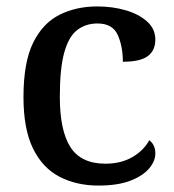

<svg xmlns="http://www.w3.org/2000/svg" viewBox="-20 -567 542 597"><path d="M286 10Q218 10 165 -17.5Q112 -45 82.5 -105.5Q53 -166 53 -265Q53 -373 83 -434Q113 -495 165 -521Q217 -547 282 -547Q330 -547 371 -535Q412 -523 437.5 -500Q463 -477 463 -444Q463 -410 439.5 -392.5Q416 -375 362 -375Q362 -423 346 -458.5Q330 -494 283 -494Q247 -494 220.5 -474Q194 -454 180 -404.5Q166 -355 166 -266Q166 -161 199 -109.5Q232 -58 308 -58Q356 -58 391.5 -78.5Q427 -99 444 -131Q463 -117 463 -90Q463 -66 443.5 -43Q424 -20 385 -5Q346 10 286 10Z"/></svg>

Font: Noto Serif Lao Medium
Style: Regular
Weight: 500
Designer: Monotype Design Team
Foundry: Monotype Imaging Inc.
Version: Version 2.003; ttfautohint (v1.8.4.7-5d5b)